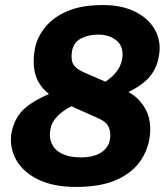

<svg xmlns="http://www.w3.org/2000/svg" viewBox="-20 -730 662 760"><path d="M281 10Q189 10 128 -21Q67 -52 41.5 -102Q16 -152 26 -207Q39 -268 79 -302Q119 -336 184 -362L275 -315Q250 -304 230 -289.5Q210 -275 197 -258Q184 -241 180 -221Q173 -188 185 -161.5Q197 -135 226.5 -121Q256 -107 299 -107Q351 -107 380.5 -126.5Q410 -146 415 -177Q420 -205 410.5 -226.5Q401 -248 371 -261L239 -320Q184 -344 154.5 -375.5Q125 -407 117 -447.5Q109 -488 118 -537Q127 -583 159 -622.5Q191 -662 247 -686Q303 -710 387 -710Q465 -710 518.5 -682Q572 -654 596 -607Q620 -560 608 -503Q602 -470 585 -443.5Q568 -417 541.5 -397.5Q515 -378 481 -362L390 -402Q408 -413 423 -426.5Q438 -440 448.5 -457Q459 -474 463 -494Q472 -542 443.5 -567.5Q415 -593 369 -593Q330 -593 301 -578Q272 -563 265 -528Q262 -507 264.5 -491.5Q267 -476 278.5 -465Q290 -454 309 -445L463 -378Q509 -359 535.5 -328Q562 -297 570.5 -259Q579 -221 571 -178Q560 -121 525 -79Q490 -37 430 -13.5Q370 10 281 10Z"/></svg>

Font: REM SemiBold
Style: Italic
Weight: 600
Italic angle: -11°
Designer: Octavio Pardo
Foundry: Ashler Design
Version: Version 1.005;gftools[0.9.28]